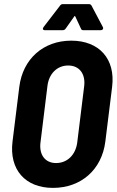

<svg xmlns="http://www.w3.org/2000/svg" viewBox="-20 -906 568 935"><path d="M198 -759H285C291 -759 296 -761 300 -767L341 -825C343 -829 345 -829 347 -825L374 -767C376 -761 380 -759 386 -759H471C480 -759 485 -766 481 -774L426 -878C424 -883 419 -886 413 -886H286C280 -886 275 -883 272 -878L192 -774C186 -766 189 -759 198 -759ZM238 9C375 9 476 -80 493 -217L526 -483C543 -619 463 -708 327 -708C191 -708 91 -619 74 -483L41 -217C24 -80 103 9 238 9ZM253 -112C200 -112 170 -152 177 -211L211 -487C218 -547 258 -587 312 -587C366 -587 397 -547 390 -487L356 -211C348 -152 308 -112 253 -112Z"/></svg>

Font: Barlow Semi Condensed
Style: Bold Italic
Weight: 700
Width: 4
Italic angle: -7°
Designer: Jeremy Tribby
Foundry: Tribby Type
Version: Version 1.422;hotconv 1.0.109;makeotfexe 2.5.65596